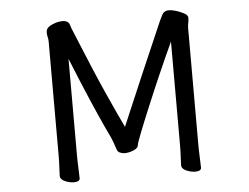

<svg xmlns="http://www.w3.org/2000/svg" viewBox="-51 -776 1103 851"><g transform="rotate(-5 500.0 -350.5)"><path d="M700 -696Q709 -712 730 -712Q742 -712 760.5 -706.5Q779 -701 796 -692Q813 -683 813 -671.5Q813 -660 810.5 -648.5Q808 -637 808 -624V-109Q808 -79 809.5 -50.5Q811 -22 811 -5Q811 11 784 11Q767 11 747 3Q724 -6 724 -23Q724 -35 725.5 -60.5Q727 -86 727 -112V-573Q661 -430 601 -285Q573 -218 557 -176.5Q541 -135 541 -130Q541 -116 520.5 -107Q500 -98 480 -98Q469 -98 459 -102.5Q449 -107 446 -116Q441 -132 434.5 -149Q428 -166 426 -171Q382 -261 313 -426Q289 -483 268 -536V-111Q268 -80 269.5 -51Q271 -22 271 -5Q271 11 244 11Q227 11 207 3Q184 -6 184 -23Q184 -35 185.5 -60Q187 -85 187 -110V-620Q187 -631 184.5 -640.5Q182 -650 182 -658.5Q182 -667 183 -670Q186 -684 210 -694.5Q234 -705 255 -705Q269 -705 277 -700Q285 -695 288 -684Q291 -673 295 -664Q374 -470 419.5 -369Q465 -268 491 -214L587 -439L687 -670Q693 -682 700 -696Z"/></g></svg>

Font: Moon Stars Kai HW
Style: Bold
Weight: 700
Designer: GuiWonder
Version: Version 1.101